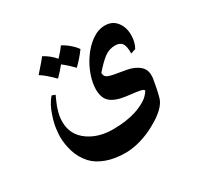

<svg xmlns="http://www.w3.org/2000/svg" viewBox="-120 -482 838 814"><g transform="rotate(-30 298.5 -75.0)"><path d="M512 -89Q536 -71 536 -41Q536 -29 535 -24Q528 22 517 62Q511 84 487 106.5Q463 129 427 148Q392 168 352.5 179.5Q313 191 278 191Q225 191 184.5 176Q144 161 121 136Q93 105 81.5 67Q70 29 70 -7Q70 -19 73 -44.5Q76 -70 87 -103Q102 -150 127 -177L143 -171Q141 -166 132 -146.5Q123 -127 116.5 -103.5Q110 -80 110 -57Q110 8 164 45Q212 78 281 78Q347 78 396 62Q425 52 446 39Q467 26 481 4Q480 -3 463.5 -6.5Q447 -10 418 -13L395 -16Q345 -23 322 -45Q302 -65 302 -104Q302 -135 314.5 -171.5Q327 -208 349 -240Q374 -277 405.5 -299Q437 -321 470 -321Q506 -321 526.5 -295Q547 -269 547 -231Q547 -196 532 -170L508 -162Q509 -197 499 -211.5Q489 -226 465 -226Q436 -226 412.5 -208.5Q389 -191 357 -154Q357 -135 374 -128.5Q391 -122 432 -116Q465 -111 482 -105Q499 -99 512 -89ZM175 -341Q206 -325 230 -297Q257 -326 267 -341Q285 -332 303.5 -316Q322 -300 331 -286Q307 -253 278 -225Q252 -252 227 -271Q210 -249 186 -225Q145 -266 122 -279Q164 -326 175 -341Z"/></g></svg>

Font: Katibeh
Style: Regular
Weight: 400
Designer: Arabic design by Kourosh Beigpour, Latin design by Eduardo Tunni, engineering by Lasse Fister
Version: Version 1.0010g